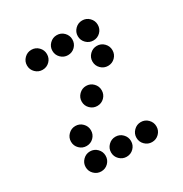

<svg xmlns="http://www.w3.org/2000/svg" viewBox="-154 -789 855 895"><g transform="rotate(-30 273.5 -342.0)"><path d="M190.4 -615.2Q190.4 -592.8 174.8 -577.1Q159.2 -561.5 136.7 -561.5Q114.7 -561.5 98.9 -577.1Q83 -592.8 83 -615.2Q83 -637.2 98.9 -653.1Q114.7 -668.9 136.7 -668.9Q159.2 -668.9 174.8 -653.1Q190.4 -637.2 190.4 -615.2ZM327.1 -615.2Q327.1 -592.8 311.5 -577.1Q295.9 -561.5 273.4 -561.5Q251.5 -561.5 235.6 -577.1Q219.7 -592.8 219.7 -615.2Q219.7 -637.2 235.6 -653.1Q251.5 -668.9 273.4 -668.9Q295.9 -668.9 311.5 -653.1Q327.1 -637.2 327.1 -615.2ZM463.9 -615.2Q463.9 -592.8 448.2 -577.1Q432.6 -561.5 410.2 -561.5Q388.2 -561.5 372.3 -577.1Q356.4 -592.8 356.4 -615.2Q356.4 -637.2 372.3 -653.1Q388.2 -668.9 410.2 -668.9Q432.6 -668.9 448.2 -653.1Q463.9 -637.2 463.9 -615.2ZM463.9 -478.5Q463.9 -456.1 448.2 -440.4Q432.6 -424.8 410.2 -424.8Q388.2 -424.8 372.3 -440.4Q356.4 -456.1 356.4 -478.5Q356.4 -500.5 372.3 -516.4Q388.2 -532.2 410.2 -532.2Q432.6 -532.2 448.2 -516.4Q463.9 -500.5 463.9 -478.5ZM327.1 -341.8Q327.1 -319.3 311.5 -303.7Q295.9 -288.1 273.4 -288.1Q251.5 -288.1 235.6 -303.7Q219.7 -319.3 219.7 -341.8Q219.7 -363.8 235.6 -379.6Q251.5 -395.5 273.4 -395.5Q295.9 -395.5 311.5 -379.6Q327.1 -363.8 327.1 -341.8ZM190.4 -205.1Q190.4 -182.6 174.8 -167Q159.2 -151.4 136.7 -151.4Q114.7 -151.4 98.9 -167Q83 -182.6 83 -205.1Q83 -227.1 98.9 -242.9Q114.7 -258.8 136.7 -258.8Q159.2 -258.8 174.8 -242.9Q190.4 -227.1 190.4 -205.1ZM190.4 -68.4Q190.4 -45.9 174.8 -30.3Q159.2 -14.6 136.7 -14.6Q114.7 -14.6 98.9 -30.3Q83 -45.9 83 -68.4Q83 -90.3 98.9 -106.2Q114.7 -122.1 136.7 -122.1Q159.2 -122.1 174.8 -106.2Q190.4 -90.3 190.4 -68.4ZM327.1 -68.4Q327.1 -45.9 311.5 -30.3Q295.9 -14.6 273.4 -14.6Q251.5 -14.6 235.6 -30.3Q219.7 -45.9 219.7 -68.4Q219.7 -90.3 235.6 -106.2Q251.5 -122.1 273.4 -122.1Q295.9 -122.1 311.5 -106.2Q327.1 -90.3 327.1 -68.4ZM463.9 -68.4Q463.9 -45.9 448.2 -30.3Q432.6 -14.6 410.2 -14.6Q388.2 -14.6 372.3 -30.3Q356.4 -45.9 356.4 -68.4Q356.4 -90.3 372.3 -106.2Q388.2 -122.1 410.2 -122.1Q432.6 -122.1 448.2 -106.2Q463.9 -90.3 463.9 -68.4Z"/></g></svg>

Font: DatDot
Style: Regular
Weight: 400
Designer: GGBot
Version: 1.00